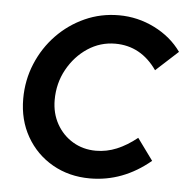

<svg xmlns="http://www.w3.org/2000/svg" viewBox="-44 -562 603 615"><g transform="rotate(5 258.0 -254.5)"><path d="M266.7 9.7Q199.7 9.7 146.3 -20.8Q93 -51.3 62.5 -104.7Q32 -158 32 -226Q32 -286 54.2 -339.2Q76.3 -392.3 115.3 -432.7Q154.3 -473 205.3 -496Q256.3 -519 314.7 -519Q375 -519 429.2 -492Q483.3 -465 516 -419L444.7 -353.7Q393.3 -427.3 310.7 -427.3Q262.7 -427.3 222.3 -400.7Q182 -374 157.3 -329.3Q132.7 -284.7 132.7 -231Q132.7 -188.3 151.8 -154Q171 -119.7 204 -100Q237 -80.3 278.3 -80.3Q312.7 -80.3 345.2 -93.8Q377.7 -107.3 410 -133.3L460.7 -63.7Q373 9.7 266.7 9.7Z"/></g></svg>

Font: Red Hat Display VF
Style: Italic
Weight: 300
Italic angle: -12°
Designer: Pentagram, MCKL
Foundry: Pentagram, MCKL
Version: Version 1.010